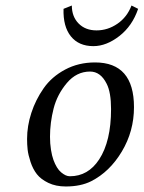

<svg xmlns="http://www.w3.org/2000/svg" viewBox="-20 -665 520 695"><path d="M161 -170Q161 -145 164.5 -123Q168 -101 173.5 -86Q179 -71 186 -59.5Q193 -48 201.5 -41Q210 -34 217.5 -30.5Q225 -27 233 -27Q299 -27 339 -88Q382 -154 382 -270Q382 -331 366 -362Q344 -406 306 -406Q257 -406 222 -364.5Q187 -323 174 -272Q161 -221 161 -170ZM78 -162Q78 -209 93.5 -256.5Q109 -304 138 -345.5Q167 -387 215.5 -413Q264 -439 324 -439Q465 -439 465 -277Q465 -190 421 -116.5Q377 -43 310 -9Q272 10 218 10Q182 10 155 -3Q128 -16 113.5 -34.5Q99 -53 90.5 -79Q82 -105 80 -123.5Q78 -142 78 -162ZM240 -645Q240 -605 264.5 -580Q289 -555 329.5 -555Q370 -555 405 -579Q440 -603 456 -645L480 -633Q459 -571 412 -534.5Q365 -498 318 -498Q265 -498 236.5 -533.5Q208 -569 210 -633Z"/></svg>

Font: Linux Libertine O
Style: Italic
Weight: 400
Italic angle: -12°
Designer: Philipp H. Poll
Foundry: Philipp H. Poll
Version: Version 5.1.6